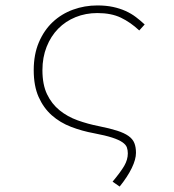

<svg xmlns="http://www.w3.org/2000/svg" viewBox="-20 -510 640 706"><path d="M420 176 394 158Q424 122 437 99.5Q450 77 450 54Q450 42 446.5 32Q443 22 430 13Q417 4 392.5 -4Q368 -12 326 -20Q282 -28 241.5 -43.5Q201 -59 170.5 -86Q140 -113 122 -153.5Q104 -194 104 -252Q104 -310 123 -354.5Q142 -399 174 -429Q206 -459 248.5 -474.5Q291 -490 338 -490Q370 -490 395.5 -484.5Q421 -479 442 -469.5Q463 -460 480 -447Q497 -434 512 -420L492 -398Q460 -428 424.5 -445Q389 -462 338 -462Q295 -462 258 -447Q221 -432 194 -404.5Q167 -377 151.5 -338Q136 -299 136 -252Q136 -199 153 -163.5Q170 -128 199 -104.5Q228 -81 265.5 -67.5Q303 -54 344 -46Q384 -38 410.5 -29.5Q437 -21 452.5 -10Q468 1 474 16Q480 31 480 52Q480 76 464.5 108Q449 140 420 176Z"/></svg>

Font: Source Code Pro ExtraLight
Style: Regular
Weight: 200
Monospace: yes
Designer: Paul D. Hunt, Teo Tuominen
Foundry: Adobe Systems Incorporated
Version: Version 2.030;PS 1.000;hotconv 16.6.51;makeotf.lib2.5.65220